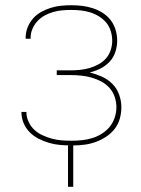

<svg xmlns="http://www.w3.org/2000/svg" viewBox="-20 -548 540 734"><path d="M240 166V8H251Q230 8 208.5 6Q187 4 167 -2Q147 -8 128 -17.5Q109 -27 94 -42Q79 -57 70.5 -77Q62 -97 62 -118V-120H81V-118Q81 -100 89.5 -82Q98 -64 111.5 -51.5Q125 -39 142.5 -31Q160 -23 178 -18Q196 -13 215 -11.5Q234 -10 253 -10Q273 -10 293 -12Q313 -14 332.5 -20Q352 -26 369.5 -37Q387 -48 399.5 -63.5Q412 -79 418.5 -98.5Q425 -118 425 -138Q425 -158 418.5 -177.5Q412 -197 398.5 -212Q385 -227 367 -236.5Q349 -246 329.5 -251.5Q310 -257 290 -259Q270 -261 250 -261H197V-279H250Q268 -279 286.5 -281Q305 -283 322.5 -288Q340 -293 356.5 -302Q373 -311 385 -324.5Q397 -338 403 -356Q409 -374 409 -392Q409 -411 403.5 -429Q398 -447 386.5 -461Q375 -475 359 -485Q343 -495 325.5 -500.5Q308 -506 289.5 -508Q271 -510 253 -510Q235 -510 217.5 -508.5Q200 -507 183 -502Q166 -497 150.5 -488.5Q135 -480 123 -467Q111 -454 104 -437.5Q97 -421 97 -403V-400H78V-404Q78 -424 85.5 -443Q93 -462 106 -477Q119 -492 137 -502Q155 -512 174 -518Q193 -524 213 -526Q233 -528 253 -528Q274 -528 294.5 -525.5Q315 -523 335 -516.5Q355 -510 373 -498.5Q391 -487 403.5 -470.5Q416 -454 422 -433.5Q428 -413 428 -393Q428 -371 421 -349.5Q414 -328 399 -312Q384 -296 364 -286Q344 -276 323 -271Q347 -265 369.5 -255Q392 -245 409.5 -227.5Q427 -210 435.5 -186Q444 -162 444 -138Q444 -116 438 -94.5Q432 -73 418.5 -55.5Q405 -38 386 -25.5Q367 -13 346.5 -5.5Q326 2 304 5Q282 8 260 8V166Z"/></svg>

Font: Iosevka Term Curly Thin
Style: Regular
Weight: 100
Designer: Belleve Invis
Foundry: Belleve Invis
Version: Version 32.3.0